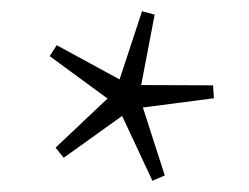

<svg xmlns="http://www.w3.org/2000/svg" viewBox="-20 -699 444 342"><path d="M273.5 -386.5 251.5 -377 197.5 -492.5 93.5 -418 79 -436 171.5 -523.5 68.5 -599 81 -618.5 193 -557.5 233 -679 255.5 -673 231.5 -547.5 359.5 -547 361 -524 234.5 -507.5Z"/></svg>

Font: Newsreader 16pt 16pt Light
Style: Regular
Weight: 300
Version: Version 1.003